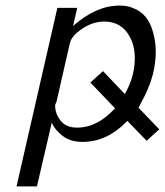

<svg xmlns="http://www.w3.org/2000/svg" viewBox="-20 -500 589 686"><path d="M39 166 185 -472H256L241 -407Q323 -480 407 -480Q436 -480 453 -472Q509 -453 527 -384Q546 -319 527 -237Q520 -212 518 -207L506 -177Q502 -166 489.5 -143Q477 -120 475 -115L549 -38L504 3L435 -68Q363 7 275 7Q231 7 203 -15Q175 -37 165 -62L112 166ZM177 -122Q177 -94 196.5 -69Q216 -44 255 -44Q328 -44 391 -113L303 -205L348 -246L426 -164Q454 -213 460 -264Q467 -326 444 -368Q415 -423 352 -423Q312 -423 273 -397Q234 -371 229 -343L182 -137L179 -130Q177 -126 177 -122Z"/></svg>

Font: Coval
Style: ExtraLight Italic
Weight: 200
Foundry: Context Ltd
Version: Version 001.000